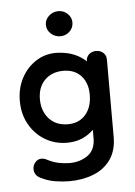

<svg xmlns="http://www.w3.org/2000/svg" viewBox="-46 -471 457 648"><g transform="rotate(-5 182.5 -147.5)"><path d="M163 140Q142 140 116 136Q90 132 65 119Q46 109 46 88Q46 76 54.5 66Q63 56 76 56Q85 56 94 61Q113 71 132 75Q151 79 169 79Q205 79 231 60.5Q257 42 257 2V-26Q240 -9 217.5 0.5Q195 10 167 10Q126 10 92.5 -10Q59 -30 39.5 -65Q20 -100 20 -144Q20 -188 39 -223Q58 -258 91 -278Q124 -298 166 -295Q195 -293 217.5 -283.5Q240 -274 257 -258Q257 -272 266.5 -281Q276 -290 291 -290Q306 -290 315.5 -281Q325 -272 325 -258V4Q325 50 303.5 80.5Q282 111 245 125.5Q208 140 163 140ZM175 -52Q213 -52 235 -77.5Q257 -103 257 -145Q257 -185 235 -209Q213 -233 175 -233Q136 -233 112 -209Q88 -185 88 -144Q88 -104 111.5 -78Q135 -52 175 -52ZM176 -350Q157 -350 143.5 -362.5Q130 -375 130 -393Q130 -410 143.5 -422.5Q157 -435 176 -435Q194 -435 207 -422.5Q220 -410 220 -393Q220 -375 207 -362.5Q194 -350 176 -350Z"/></g></svg>

Font: Dongle
Style: Regular
Weight: 400
Designer: Yanghee Ryu
Foundry: Yanghee Ryu
Version: Version 2.000